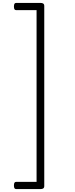

<svg xmlns="http://www.w3.org/2000/svg" viewBox="-20 -1228 518 1323"><path d="M76 50Q76 36 80 30.5Q84 25 92 25H232V-1158H92Q84 -1158 80 -1163.5Q76 -1169 76 -1183Q76 -1197 80 -1202.5Q84 -1208 92 -1208H258Q285 -1208 285 -1189V56Q285 75 258 75H92Q84 75 80 69.5Q76 64 76 50Z"/></svg>

Font: Playwrite CL ExtraLight
Style: Regular
Weight: 200
Designer: Veronika Burian, José Scaglione
Foundry: TypeTogether
Version: Version 1.002